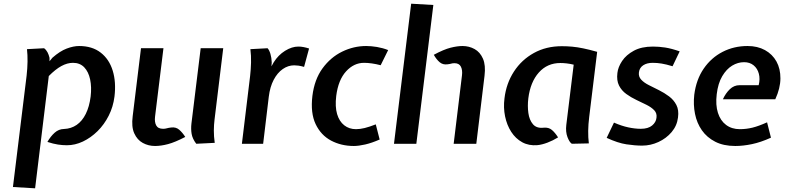

<svg xmlns="http://www.w3.org/2000/svg" viewBox="-20 -778 4252 1039"><path d="M50 234 124 -368.5Q128.5 -409 129 -444.8Q129.5 -480.5 126 -512L218.5 -517Q230 -508.5 237 -495.2Q244 -482 248 -465V-446.5L263.5 -465.5Q304.5 -501.5 341 -515.2Q377.5 -529 408 -529Q479 -529 525 -493.2Q571 -457.5 590 -395.5Q609 -333.5 599.5 -255.5Q592.5 -199.5 568.2 -151.8Q544 -104 507.8 -68.2Q471.5 -32.5 428.8 -12.2Q386 8 342 8Q318 8 293.5 4.2Q269 0.5 236.5 -10Q254 -40.5 276 -60Q298 -79.5 326 -80Q365 -81.5 395 -102.2Q425 -123 444.2 -161.8Q463.5 -200.5 470.5 -255.5Q476.5 -306.5 467.8 -348Q459 -389.5 435.8 -413.8Q412.5 -438 375 -438Q344 -438 312 -420.5Q280 -403 244 -366.5L170 241Z M819 12Q783 12 752.8 -4.5Q722.5 -21 706.5 -56.5Q690.5 -92 698 -149L743 -517H864.5L819 -146.5Q815.5 -118 825.2 -99.5Q835 -81 863 -81Q873.5 -81 883 -83.8Q892.5 -86.5 906 -88Q932 -91.5 950 -75.8Q968 -60 982.5 -37Q928 -8.5 889.5 1.8Q851 12 819 12ZM1042 0Q1021.5 -27 1017 -53.5Q1012.5 -80 1016 -110L1066 -517H1188L1141 -131Q1137.5 -103.5 1137.2 -72Q1137 -40.5 1142 -5Z M1289 0 1333.5 -367Q1337.5 -402 1338.5 -439.5Q1339.5 -477 1335 -512L1428 -517Q1437.5 -506.5 1443.5 -486Q1449.5 -465.5 1450.5 -440.5L1449 -419L1461 -440.5Q1485.5 -480 1522.5 -503Q1559.5 -526 1594.5 -526Q1609 -526 1623 -523.2Q1637 -520.5 1652.5 -515.5L1625.5 -416Q1608 -421 1595.2 -422.8Q1582.5 -424.5 1572 -424.5Q1539 -424.5 1510 -404.2Q1481 -384 1461 -346Q1441 -308 1434.5 -254.5L1404 0Z M1895 12Q1826.5 12 1771.5 -17.2Q1716.5 -46.5 1688 -106.5Q1659.5 -166.5 1670.5 -259Q1681.5 -348 1725.2 -408Q1769 -468 1831.5 -498.5Q1894 -529 1961.5 -529Q1988.5 -529 2020 -523.8Q2051.5 -518.5 2080.5 -507L2040 -425Q2015.5 -431.5 1992.2 -434.8Q1969 -438 1950 -438Q1895 -438 1852.8 -391.8Q1810.5 -345.5 1799.5 -259Q1792.5 -200.5 1804.2 -160.8Q1816 -121 1842.8 -100Q1869.5 -79 1906.5 -79Q1928 -79 1953.5 -85.2Q1979 -91.5 2013.5 -105L2034.5 -23Q1992.5 -4.5 1956.5 3.8Q1920.5 12 1895 12Z M2112 0 2205 -758 2325 -751 2233 0ZM2435 0 2480 -370.5Q2483.5 -399 2474 -417.5Q2464.5 -436 2439.5 -436Q2429 -436 2422.2 -433.8Q2415.5 -431.5 2401.5 -430Q2376.5 -426.5 2359 -441.5Q2341.5 -456.5 2327.5 -481.5Q2381.5 -510.5 2418.2 -519.8Q2455 -529 2482.5 -529Q2518.5 -529 2548.2 -512.5Q2578 -496 2593.5 -460.5Q2609 -425 2602 -368L2557.5 0Z M2888.5 7.5Q2842 11.5 2806 -8.2Q2770 -28 2746.5 -64.5Q2723 -101 2713.2 -148.2Q2703.5 -195.5 2710 -246Q2719.5 -326.5 2761 -390.5Q2802.5 -454.5 2869 -491.2Q2935.5 -528 3020 -528Q3048 -528 3076 -525.5Q3104 -523 3136.5 -516.2Q3169 -509.5 3211.5 -497.5L3168.5 -145.5Q3163.5 -105.5 3163 -69.8Q3162.5 -34 3166.5 -2L3074.5 0Q3061.5 -8 3050.8 -36.2Q3040 -64.5 3044.5 -102L3084.5 -428Q3064 -433 3045.8 -435Q3027.5 -437 3012.5 -437Q2941.5 -437 2895.8 -385.5Q2850 -334 2839 -246Q2834 -204.5 2839.2 -166.5Q2844.5 -128.5 2864.2 -105.5Q2884 -82.5 2922.5 -87Q2949 -89.5 2966.5 -74.8Q2984 -60 3000 -34.5Q2971.5 -17 2942.2 -6Q2913 5 2888.5 7.5Z M3455 10Q3416.5 10 3370 3Q3323.5 -4 3263 -32L3302.5 -114.5Q3343.5 -96.5 3379.8 -88.8Q3416 -81 3447.5 -81Q3487.5 -81 3508.8 -98.8Q3530 -116.5 3532.5 -140.5Q3536 -165 3520.5 -181.2Q3505 -197.5 3479 -210.5Q3453 -223.5 3423.8 -237.2Q3394.5 -251 3369 -269.5Q3343.5 -288 3329.8 -315.2Q3316 -342.5 3321 -383Q3324.5 -415 3346.5 -448Q3368.5 -481 3410 -503.5Q3451.5 -526 3513.5 -526Q3545.5 -526 3579.8 -520.8Q3614 -515.5 3658 -500L3619.5 -419.5Q3585 -430 3560.5 -434Q3536 -438 3512 -438Q3481 -438 3460.8 -424.8Q3440.5 -411.5 3437.5 -386.5Q3434.5 -363.5 3449.8 -347Q3465 -330.5 3491 -317.5Q3517 -304.5 3546 -290Q3575 -275.5 3600.5 -256.5Q3626 -237.5 3640.2 -210Q3654.5 -182.5 3649 -142Q3643.5 -97.5 3614.5 -63.2Q3585.5 -29 3543 -9.5Q3500.5 10 3455 10Z M3959 12Q3895.5 12 3850.5 -11Q3805.5 -34 3778.2 -73Q3751 -112 3741 -161.8Q3731 -211.5 3737 -265.5Q3747.5 -347.5 3788 -406.5Q3828.5 -465.5 3890 -497.2Q3951.5 -529 4025.5 -529Q4079.5 -529 4119.8 -506.8Q4160 -484.5 4181.8 -445.2Q4203.5 -406 4203.2 -353.5Q4203 -301 4175.5 -241H3892Q3906.5 -273 3929.2 -295Q3952 -317 3982 -317H4085.5Q4094 -350.5 4086.5 -379Q4079 -407.5 4058.2 -424.5Q4037.5 -441.5 4006.5 -441.5Q3973 -441.5 3942 -422.8Q3911 -404 3888.2 -365.5Q3865.5 -327 3858.5 -268Q3851.5 -210 3865 -167.5Q3878.5 -125 3909.2 -102Q3940 -79 3983.5 -79Q4018 -79 4051.8 -87.2Q4085.5 -95.5 4131 -116L4152 -33Q4097 -8 4049 2Q4001 12 3959 12Z"/></svg>

Font: Expletus Sans SemiBold
Style: Italic
Weight: 600
Italic angle: -7°
Version: Version 7.500